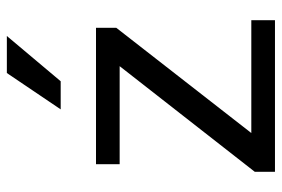

<svg xmlns="http://www.w3.org/2000/svg" viewBox="-151 -671 822 560"><g transform="rotate(-90 260.0 -391.0)"><path d="M481 -69V0H39V-59L347 -453H61V-522H459V-463L152 -69ZM327 -782H435L303 -625H221Z"/></g></svg>

Font: AmikoRegular
Style: Regular
Weight: 400
Designer: Pablo Impallari, Rodrigo Fuenzalida, Andres Torresi
Foundry: Impallari Type
Version: Version 1.000; ttfautohint (v1.3)